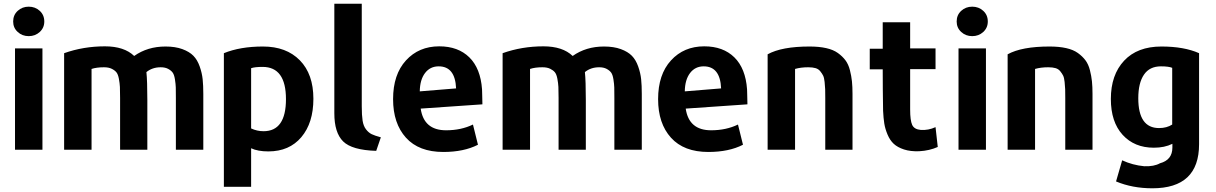

<svg xmlns="http://www.w3.org/2000/svg" viewBox="-20 -800 6562 1036"><path d="M219 -684Q219 -650 194.5 -627.5Q170 -605 135 -605Q100 -605 75.5 -627.5Q51 -650 51 -684Q51 -719 75.5 -741.5Q100 -764 135 -764Q170 -764 194.5 -741.5Q219 -719 219 -684ZM209 8H61V-539H209Z M1077 8H929V-271Q929 -310 928.5 -328Q928 -346 924 -371.5Q920 -397 911.5 -408.5Q903 -420 887 -428.5Q871 -437 847 -437Q802 -437 770 -411Q775 -364 775 -260V8H628V-272Q628 -311 627 -331Q626 -351 621.5 -375Q617 -399 608 -410Q599 -421 582.5 -429Q566 -437 541 -437Q501 -437 474 -428V8H326V-513Q430 -550 546 -550Q650 -550 704 -498Q776 -549 873 -549Q926 -549 964 -535Q1002 -521 1023.5 -499Q1045 -477 1057.5 -441.5Q1070 -406 1073.5 -372.5Q1077 -339 1077 -293Z M1671 -267Q1671 -137 1606 -60Q1541 17 1428 17Q1371 17 1335 0V208H1188V-513Q1276 -549 1399 -549Q1525 -549 1598 -474.5Q1671 -400 1671 -267ZM1523 -265Q1523 -439 1397 -439Q1355 -439 1335 -432V-107Q1367 -92 1402 -92Q1523 -92 1523 -265Z M2035 -59 2010 14Q1879 10 1831.5 -37Q1784 -84 1784 -189V-780H1932V-227Q1932 -178 1936.5 -149Q1941 -120 1955 -102Q1969 -84 1985.5 -76Q2002 -68 2035 -59Z M2583 -237 2250 -214Q2267 -97 2387 -97Q2468 -97 2532 -128L2559 -19Q2483 20 2372 20Q2240 20 2170.5 -57Q2101 -134 2101 -265Q2101 -398 2170.5 -474Q2240 -550 2350 -550Q2452 -550 2512.5 -490.5Q2573 -431 2581 -318Q2581 -309 2582 -283Q2583 -257 2583 -237ZM2441 -323Q2436 -442 2347 -442Q2301 -442 2273.5 -406Q2246 -370 2245 -307Z M3443 8H3295V-271Q3295 -310 3294.5 -328Q3294 -346 3290 -371.5Q3286 -397 3277.5 -408.5Q3269 -420 3253 -428.5Q3237 -437 3213 -437Q3168 -437 3136 -411Q3141 -364 3141 -260V8H2994V-272Q2994 -311 2993 -331Q2992 -351 2987.5 -375Q2983 -399 2974 -410Q2965 -421 2948.5 -429Q2932 -437 2907 -437Q2867 -437 2840 -428V8H2692V-513Q2796 -550 2912 -550Q3016 -550 3070 -498Q3142 -549 3239 -549Q3292 -549 3330 -535Q3368 -521 3389.5 -499Q3411 -477 3423.5 -441.5Q3436 -406 3439.5 -372.5Q3443 -339 3443 -293Z M4013 -237 3680 -214Q3697 -97 3817 -97Q3898 -97 3962 -128L3989 -19Q3913 20 3802 20Q3670 20 3600.5 -57Q3531 -134 3531 -265Q3531 -398 3600.5 -474Q3670 -550 3780 -550Q3882 -550 3942.5 -490.5Q4003 -431 4011 -318Q4011 -309 4012 -283Q4013 -257 4013 -237ZM3871 -323Q3866 -442 3777 -442Q3731 -442 3703.5 -406Q3676 -370 3675 -307Z M4580 8H4433V-271Q4433 -303 4432.5 -318.5Q4432 -334 4429.5 -357.5Q4427 -381 4421.5 -392Q4416 -403 4406 -415.5Q4396 -428 4380 -432.5Q4364 -437 4341 -437Q4301 -437 4270 -428V8H4122V-507Q4198 -549 4348 -549Q4399 -549 4437.5 -540.5Q4476 -532 4501 -514Q4526 -496 4542 -474.5Q4558 -453 4566 -421.5Q4574 -390 4577 -361Q4580 -332 4580 -293Z M5040 -7Q4995 13 4941 16Q4893 18 4858 6.5Q4823 -5 4802.5 -24Q4782 -43 4769 -74Q4756 -105 4751.5 -133.5Q4747 -162 4745 -202Q4743 -320 4743 -426H4673V-537H4743V-680H4891V-539H5028V-427H4891V-209Q4891 -150 4902 -126Q4913 -102 4948 -99Q4989 -96 5028 -114Z M5310 -684Q5310 -650 5285.5 -627.5Q5261 -605 5226 -605Q5191 -605 5166.5 -627.5Q5142 -650 5142 -684Q5142 -719 5166.5 -741.5Q5191 -764 5226 -764Q5261 -764 5285.5 -741.5Q5310 -719 5310 -684ZM5300 8H5152V-539H5300Z M5875 8H5728V-271Q5728 -303 5727.5 -318.5Q5727 -334 5724.5 -357.5Q5722 -381 5716.5 -392Q5711 -403 5701 -415.5Q5691 -428 5675 -432.5Q5659 -437 5636 -437Q5596 -437 5565 -428V8H5417V-507Q5493 -549 5643 -549Q5694 -549 5732.5 -540.5Q5771 -532 5796 -514Q5821 -496 5837 -474.5Q5853 -453 5861 -421.5Q5869 -390 5872 -361Q5875 -332 5875 -293Z M6450 -22Q6450 216 6198 216Q6090 216 6002 179L6035 65Q6091 91 6154 97Q6207 99 6239 81Q6306 63 6306 -4V-24Q6264 -3 6206 -3Q6101 -3 6037.5 -72.5Q5974 -142 5974 -266Q5974 -396 6045.5 -472.5Q6117 -549 6247 -549Q6369 -549 6450 -513ZM6305 -128V-434Q6286 -442 6244 -442Q6183 -442 6152.5 -397Q6122 -352 6122 -270Q6122 -109 6234 -109Q6276 -109 6305 -128Z"/></svg>

Font: Repo
Style: Bold
Weight: 700
Designer: Stefan Peev
Foundry: Context Ltd
Version: Version 001.000